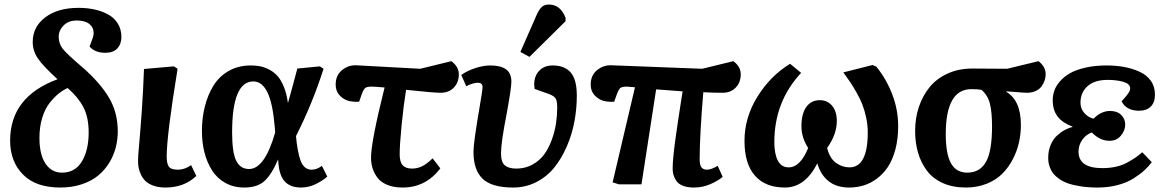

<svg xmlns="http://www.w3.org/2000/svg" viewBox="-20 -817 5164 851"><path d="M24.9 -193.8Q24.9 -388.2 234.9 -465.8Q169.9 -524.9 147.5 -558.6Q125 -592.3 125 -630.9Q125 -698.2 180.7 -740.2Q236.3 -782.2 328.1 -782.2Q364.7 -782.2 397.2 -775.4Q429.7 -768.6 457.5 -753.9Q485.4 -739.3 501.7 -713.4Q518.1 -687.5 518.1 -652.8Q518.1 -622.1 500.2 -602.5Q482.4 -583 446.8 -583Q400.4 -583 377 -610.8Q378.9 -616.2 382.8 -626.5Q386.7 -636.7 388.2 -640.6Q389.6 -644.5 391.6 -650.9Q393.6 -657.2 394.3 -661.4Q395 -665.5 395 -669.9Q395 -695.8 375.7 -710.9Q356.4 -726.1 319.8 -726.1Q283.7 -726.1 262 -704.3Q240.2 -682.6 240.2 -653.8Q240.2 -623.5 258.5 -600.3Q276.9 -577.1 342.8 -521Q421.9 -452.6 461.9 -386Q502 -319.3 502 -234.9Q502 -197.3 492.7 -161.9Q483.4 -126.5 463.4 -94.2Q443.4 -62 414.1 -38.1Q384.8 -14.2 341.8 0Q298.8 14.2 247.1 14.2Q138.7 14.2 81.8 -43.5Q24.9 -101.1 24.9 -193.8ZM373 -230Q373 -297.9 349.1 -342.8Q325.2 -387.7 279.8 -426.8Q258.3 -417 239 -401.4Q219.7 -385.7 199.5 -360.1Q179.2 -334.5 167 -294.4Q154.8 -254.4 154.8 -206.1Q154.8 -131.8 181.6 -91.8Q208.5 -51.8 254.9 -51.8Q313 -51.8 343 -101.6Q373 -151.4 373 -230Z M751 -522.9 767.1 -512.2Q718.8 -215.8 718.8 -124Q718.8 -92.8 728 -78.9Q737.3 -64.9 769 -64.9Q798.3 -64.9 827.1 -85L850.1 -37.1Q796.4 14.2 712.9 14.2Q683.6 14.2 661.1 6.3Q638.7 -1.5 626 -13.4Q613.3 -25.4 605.2 -42Q597.2 -58.6 594.5 -73.5Q591.8 -88.4 591.8 -105Q591.8 -123 596.7 -176.5Q601.6 -230 608.2 -321.8Q614.7 -413.6 618.2 -511.2Z M1063 14.2Q1015.6 14.2 978.8 -6.3Q941.9 -26.9 919.7 -62Q897.5 -97.2 886.2 -141.4Q875 -185.5 875 -235.8Q875 -293.5 887.7 -344.2Q900.4 -395 925.5 -436.5Q950.7 -478 993.4 -502.4Q1036.1 -526.9 1091.8 -526.9Q1113.8 -526.9 1132.8 -523.2Q1151.9 -519.5 1172.9 -508.8Q1193.8 -498 1209.7 -480.5Q1225.6 -462.9 1238 -432.6Q1250.5 -402.3 1255.9 -361.8H1256.8Q1264.2 -386.7 1277.6 -437.5Q1291 -488.3 1297.9 -513.2L1397.9 -522.9L1414.1 -512.2Q1364.7 -357.4 1292 -213.9L1294.9 -185.1Q1304.2 -115.7 1319.3 -90.3Q1334.5 -64.9 1360.8 -64.9Q1384.8 -64.9 1406.7 -82L1430.7 -34.2Q1408.7 -15.1 1378.2 -0.5Q1347.7 14.2 1314 14.2Q1266.1 14.2 1241 -13.9Q1215.8 -42 1212.9 -108.9H1211.9Q1183.1 -42 1151.4 -13.9Q1119.6 14.2 1063 14.2ZM1084 -67.9Q1153.3 -67.9 1199.7 -230L1197.8 -253.9Q1189 -359.4 1165.3 -407.7Q1141.6 -456.1 1103 -456.1Q1008.8 -456.1 1008.8 -230Q1008.8 -140.6 1027.1 -104.2Q1045.4 -67.9 1084 -67.9Z M1751.5 -132.8Q1751.5 -99.1 1764.9 -84.5Q1778.3 -69.8 1806.6 -69.8Q1828.1 -69.8 1848.9 -79.1Q1869.6 -88.4 1897.5 -115.2L1931.6 -70.8Q1867.2 14.2 1764.6 14.2Q1724.6 14.2 1695.6 2Q1666.5 -10.3 1651.9 -30.8Q1637.2 -51.3 1630.9 -72.8Q1624.5 -94.2 1624.5 -118.2Q1624.5 -189 1684.6 -429.2Q1640.1 -433.1 1627.4 -433.1Q1606.9 -433.1 1599.4 -427.5Q1591.8 -421.9 1583.5 -399.9L1571.8 -366.2Q1548.8 -364.3 1526.4 -369.6Q1503.9 -375 1485.8 -393.8Q1467.8 -412.6 1467.8 -441.9Q1467.8 -482.4 1494.6 -505.1Q1521.5 -527.8 1555.7 -527.8L1842.8 -512.2L1980.5 -545.9Q2013.7 -521 2013.7 -487.8Q2013.7 -452.1 1991.7 -429Q1969.7 -405.8 1932.6 -405.8Q1902.8 -405.8 1779.8 -418.9Q1768.6 -349.1 1760 -262Q1751.5 -174.8 1751.5 -132.8Z M2359.9 -753.9Q2370.1 -775.9 2381.6 -786.4Q2393.1 -796.9 2412.6 -796.9Q2464.4 -796.9 2486.8 -737.8V-723.1L2326.7 -564.9L2286.6 -586.9ZM2152.8 -526.9Q2199.7 -526.9 2223.1 -509.5Q2246.6 -492.2 2246.6 -455.1Q2246.6 -426.8 2226.6 -317.9Q2200.7 -186.5 2200.7 -138.2Q2200.7 -98.1 2217.8 -84Q2234.9 -69.8 2268.6 -69.8Q2308.6 -69.8 2340.8 -87.9Q2373 -106 2393.1 -134Q2413.1 -162.1 2426.3 -199.2Q2439.5 -236.3 2444.6 -271.5Q2449.7 -306.6 2449.7 -341.8Q2449.7 -373.5 2440.4 -384Q2431.2 -394.5 2404.8 -403.3Q2399.9 -404.8 2397.5 -405.8L2349.6 -422.9Q2347.7 -436.5 2347.7 -441.9Q2347.7 -480 2369.9 -503.4Q2392.1 -526.9 2429.7 -526.9Q2482.4 -526.9 2509.5 -495.8Q2536.6 -464.8 2536.6 -393.1Q2536.6 -335 2525.9 -277.8Q2515.1 -220.7 2492.2 -167.7Q2469.2 -114.7 2436.8 -74.5Q2404.3 -34.2 2357.2 -10Q2310.1 14.2 2254.4 14.2Q2160.2 14.2 2119.4 -24.4Q2078.6 -63 2078.6 -144Q2078.6 -185.1 2105.5 -340.8Q2118.7 -416.5 2118.7 -431.2Q2118.7 -450.2 2097.7 -450.2Q2077.6 -450.2 2046.4 -435.1L2024.4 -484.9Q2052.7 -504.4 2088.1 -515.6Q2123.5 -526.9 2152.8 -526.9Z M2888.2 -420.9 2823.2 0H2723.1L2695.3 -8.8L2794.4 -430.2Q2766.1 -433.1 2758.3 -433.1Q2737.8 -433.1 2730.2 -427.5Q2722.7 -421.9 2714.4 -399.9L2702.1 -366.2Q2679.2 -364.3 2656.7 -369.6Q2634.3 -375 2616.2 -393.8Q2598.1 -412.6 2598.1 -441.9Q2598.1 -482.4 2625.2 -505.1Q2652.3 -527.8 2686.5 -527.8L3092.3 -512.2L3230.5 -545.9Q3263.2 -521.5 3263.2 -487.8Q3263.2 -452.1 3241.2 -429Q3219.2 -405.8 3182.1 -405.8Q3144.5 -405.8 3097.2 -408.2Q3081.1 -214.8 3081.1 -110.8Q3081.1 -85.4 3089.1 -75.2Q3097.2 -64.9 3113.3 -64.9Q3132.8 -64.9 3161.1 -82L3183.1 -33.2Q3162.6 -15.6 3128.4 -0.7Q3094.2 14.2 3055.2 14.2Q3026.4 14.2 3006.3 6.1Q2986.3 -2 2977.3 -15.9Q2968.3 -29.8 2964.8 -42.5Q2961.4 -55.2 2961.4 -69.8Q2961.4 -83 2962.4 -98.1Q2963.4 -113.3 2965.6 -134.5Q2967.8 -155.8 2970 -173.3Q2972.2 -190.9 2976.8 -222.7Q2981.4 -254.4 2984.6 -275.9Q2987.8 -297.4 2994.4 -340.8Q3001 -384.3 3005.4 -412.1Z M3689 -280.8Q3689 -221.2 3646 -161.1Q3657.7 -114.7 3685.5 -95Q3713.4 -75.2 3745.1 -75.2Q3826.2 -75.2 3826.2 -231Q3826.2 -263.2 3819.1 -295.9Q3812 -328.6 3802.2 -353.8Q3792.5 -378.9 3776.1 -407.5Q3759.8 -436 3747.8 -453.9Q3735.8 -471.7 3717.8 -496.1L3847.2 -528.8L3863.8 -522Q3907.2 -469.2 3934.1 -400.4Q3960.9 -331.5 3960.9 -257.8Q3960.9 -200.7 3948.5 -154.3Q3936 -107.9 3915.3 -76.9Q3894.5 -45.9 3866.5 -25.1Q3838.4 -4.4 3807.9 4.9Q3777.3 14.2 3744.1 14.2Q3687.5 14.2 3652.3 -14.2Q3617.2 -42.5 3603 -91.8H3602.1Q3547.9 14.2 3459 14.2Q3372.6 14.2 3326.2 -38.3Q3279.8 -90.8 3279.8 -192.9Q3279.8 -296.4 3337.4 -388.9Q3395 -481.4 3481.9 -534.2L3530.8 -494.1Q3412.1 -366.7 3412.1 -187Q3412.1 -134.8 3427.7 -105Q3443.4 -75.2 3475.1 -75.2Q3527.3 -75.2 3562 -161.1Q3532.2 -207.5 3532.2 -256.8Q3532.2 -312.5 3553.7 -342.8Q3575.2 -373 3613.8 -373Q3647 -373 3668 -348.4Q3689 -323.7 3689 -280.8Z M4583 -545.9Q4614.7 -521.5 4614.7 -487.8Q4614.7 -475.1 4610.6 -461.9Q4606.4 -448.7 4597.4 -435.5Q4588.4 -422.4 4571.3 -414.1Q4554.2 -405.8 4531.7 -405.8Q4523.9 -405.8 4508.3 -407Q4492.7 -408.2 4471.9 -409.9Q4451.2 -411.6 4439.9 -412.1V-410.2Q4504.9 -372.1 4504.9 -263.2Q4504.9 -223.6 4496.3 -185.3Q4487.8 -147 4468.8 -110.6Q4449.7 -74.2 4422.1 -46.6Q4394.5 -19 4352.8 -2.4Q4311 14.2 4260.7 14.2Q4203.1 14.2 4158.9 -5.6Q4114.7 -25.4 4088.4 -60.5Q4062 -95.7 4049.1 -139.9Q4036.1 -184.1 4036.1 -236.8Q4036.1 -293.5 4052.7 -343Q4069.3 -392.6 4100.3 -430.7Q4131.3 -468.8 4180.2 -491Q4229 -513.2 4289.1 -513.2L4443.8 -512.2ZM4377 -256.8Q4377 -319.3 4367.7 -356.9Q4358.4 -394.5 4330.1 -418.9Q4315.4 -421.9 4285.2 -421.9Q4171.9 -421.9 4171.9 -222.2Q4171.9 -134.8 4195.1 -93.3Q4218.3 -51.8 4267.1 -51.8Q4323.2 -51.8 4350.1 -99.4Q4377 -147 4377 -256.8Z M4845.2 14.2Q4803.2 14.2 4769.3 8.8Q4735.4 3.4 4712.9 -4.6Q4690.4 -12.7 4673.8 -24.7Q4657.2 -36.6 4648.2 -48.1Q4639.2 -59.6 4634 -73.5Q4628.9 -87.4 4627.4 -97.4Q4626 -107.4 4626 -118.2Q4626 -149.4 4637 -175Q4647.9 -200.7 4665.3 -216.3Q4682.6 -231.9 4700 -241.2Q4717.3 -250.5 4733.4 -253.9V-255.9Q4689.9 -272 4668 -300Q4646 -328.1 4646 -373Q4646 -395 4653.3 -415.8Q4660.6 -436.5 4678.5 -457Q4696.3 -477.5 4722.9 -492.7Q4749.5 -507.8 4791.5 -517.3Q4833.5 -526.9 4885.3 -526.9Q4926.3 -526.9 4962.2 -520.3Q4998 -513.7 5030 -499.5Q5062 -485.4 5080.6 -459.2Q5099.1 -433.1 5099.1 -397Q5099.1 -362.8 5080.3 -344.5Q5061.5 -326.2 5029.3 -326.2Q4971.7 -326.2 4951.2 -368.2Q4972.2 -390.6 4980.7 -403.1Q4989.3 -415.5 4989.3 -425.8Q4989.3 -444.8 4960.2 -453.9Q4931.2 -462.9 4889.2 -462.9Q4831.1 -462.9 4800 -434.8Q4769 -406.7 4769 -361.8Q4769 -335 4786.6 -315.4Q4804.2 -295.9 4827.1 -291Q4860.4 -325.2 4900.4 -325.2Q4931.6 -325.2 4949.5 -307.6Q4967.3 -290 4967.3 -264.2Q4967.3 -239.7 4948.5 -216.3Q4929.7 -192.9 4897.9 -192.9Q4855 -192.9 4819.3 -230Q4793.5 -220.7 4776.9 -197.3Q4760.3 -173.8 4760.3 -145Q4760.3 -71.8 4866.2 -71.8Q4899.4 -71.8 4928.5 -78.6Q4957.5 -85.4 4981.4 -99.4Q5005.4 -113.3 5015.4 -120.4Q5025.4 -127.4 5043 -142.1L5085 -98.1Q5070.3 -78.6 5051.3 -61.3Q5032.2 -43.9 5003.2 -25.6Q4974.1 -7.3 4933.1 3.4Q4892.1 14.2 4845.2 14.2Z"/></svg>

Font: Literata Book
Style: Bold Italic
Weight: 700
Italic angle: -3°
Designer: Latin by Veronika Burian and Jose Scaglione. Greek by Irene Vlachou. Cyrillic by Vera Evstafieva
Foundry: TypeTogether
Version: Version 1.003;PS 001.003;hotconv 1.0.88;makeotf.lib2.5.64775